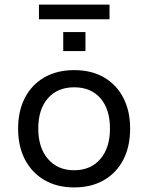

<svg xmlns="http://www.w3.org/2000/svg" viewBox="-20 -809 648 838"><path d="M304 9Q229 9 174 -23Q119 -55 89 -112.5Q59 -170 59 -248Q59 -325 89 -382.5Q119 -440 174 -471.5Q229 -503 304 -503Q379 -503 433.5 -471.5Q488 -440 518 -382.5Q548 -325 548 -248Q548 -170 518.5 -112.5Q489 -55 434 -23Q379 9 304 9ZM303 -66Q376 -66 418 -115Q460 -164 460 -248Q460 -332 418.5 -380Q377 -428 304 -428Q231 -428 189 -380Q147 -332 147 -248Q147 -164 189.5 -115Q232 -66 303 -66ZM150 -725V-789H458V-725ZM256 -586V-669H353V-586Z"/></svg>

Font: Nunito Sans 8pt
Style: Regular
Weight: 400
Version: Version 3.101;gftools[0.9.27]